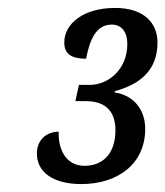

<svg xmlns="http://www.w3.org/2000/svg" viewBox="-20 -844 417 484"><path d="M185 -380C276 -380 346 -430 346 -519C346 -569 316 -604 269 -611V-614C331 -631 377 -665 377 -737C377 -785 344 -824 270 -824C190 -824 142 -784 142 -737C142 -706 163 -696 197 -696C206 -742 221 -782 262 -782C286 -782 301 -764 301 -733C301 -670 254 -630 206 -630H179L170 -589H197C249 -589 271 -560 271 -516C271 -452 235 -426 193 -426C143 -426 126 -473 128 -512C98 -512 73 -492 73 -457C73 -412 111 -380 185 -380Z"/></svg>

Font: Noto Serif Tamil ExtraCondensed Medium
Style: Italic
Weight: 500
Width: 2
Italic angle: -12°
Designer: Indian Type Foundry, Tom Grace, and the Monotype Design Team
Foundry: Monotype Imaging Inc.
Version: Version 2.003